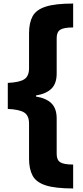

<svg xmlns="http://www.w3.org/2000/svg" viewBox="-20 -886 469 1084"><path d="M393 178Q292 178 238 160.5Q184 143 164 105.5Q144 68 144 10V-188Q144 -233 117 -250.5Q90 -268 24 -271V-418Q90 -421 117 -438.5Q144 -456 144 -501V-698Q144 -757 164 -794Q184 -831 238 -848.5Q292 -866 393 -866V-731Q340 -731 320 -718Q300 -705 300 -671V-471Q300 -414 270 -385Q240 -356 183 -347V-341Q240 -332 270 -303Q300 -274 300 -217V-17Q300 17 320 30Q340 43 393 43Z"/></svg>

Font: Noto Sans Malayalam UI SemiCondensed Black
Style: Regular
Weight: 900
Width: 4
Designer: Jelle Bosma - Monotype Design Team
Foundry: Monotype Imaging Inc.
Version: Version 2.104; ttfautohint (v1.8.4.7-5d5b)